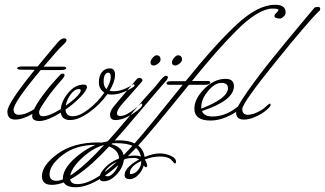

<svg xmlns="http://www.w3.org/2000/svg" viewBox="-20 -501 1364 806"><path d="M259 -334V-331Q259 -325 242.5 -310.5Q226 -296 163 -221H246Q258 -221 258 -215Q258 -207 234 -207H151Q37 -71 37 -41Q37 -19 61 -19Q69 -19 87 -24Q119 -37 134 -51.5Q149 -66 152.5 -66Q156 -66 156 -60Q156 -54 138 -38.5Q120 -23 93 -11Q66 1 44 1Q11 1 11 -33Q11 -67 126 -208Q83 -208 67.5 -208.5Q52 -209 52 -214.5Q52 -220 69 -222H138Q212 -312 225 -326Q238 -340 248.5 -340Q259 -340 259 -334Z M427 -127Q445 -158 445 -177Q445 -196 434 -196Q427 -196 421 -187.5Q415 -179 415 -158.5Q415 -138 427 -127ZM319 -122Q319 -127 311 -127Q293 -127 276.5 -104.5Q260 -82 256 -57Q319 -103 319 -122ZM235 -28Q177 7 146 7Q115 7 115 -14Q115 -49 193 -143Q203 -155 217.5 -170.5Q232 -186 234.5 -189Q237 -192 244 -192Q251 -192 251 -185.5Q251 -179 240.5 -167.5Q230 -156 210 -132Q190 -108 167 -74Q144 -40 144 -31Q144 -13 160 -13Q187 -13 235 -43Q239 -79 267.5 -112.5Q296 -146 331 -146Q345 -146 345 -136Q345 -122 318.5 -94.5Q292 -67 255 -41Q257 -13 285.5 -13Q314 -13 352.5 -43Q391 -73 418 -112Q395 -128 395 -155Q395 -182 407.5 -198Q420 -214 441.5 -214Q463 -214 463 -186.5Q463 -159 440 -120Q450 -118 457 -118Q496 -118 540 -148L545 -143Q545 -140 543 -138Q492 -104 448 -104Q441 -104 431 -106Q400 -62 354.5 -29.5Q309 3 274.5 3Q240 3 235 -28Z M626 -226Q612 -226 612 -239Q612 -248 621 -258.5Q630 -269 637.5 -269Q645 -269 649.5 -264.5Q654 -260 654 -251Q654 -242 643.5 -234Q633 -226 626 -226ZM471 -25Q471 -41 497 -69L572 -154Q578 -160 578 -164Q578 -168 574.5 -171Q571 -174 565.5 -174Q560 -174 556 -170.5Q552 -167 540.5 -153Q529 -139 509 -115.5Q489 -92 482.5 -84Q476 -76 468 -66.5Q460 -57 455 -51Q442 -33 442 -20Q442 3 464 3Q496 3 536.5 -23Q577 -49 577 -61Q577 -66 573.5 -66Q570 -66 567 -62Q514 -14 485 -14Q471 -14 471 -25Z M716 -226Q702 -226 702 -239Q702 -248 711 -258.5Q720 -269 727.5 -269Q735 -269 739.5 -264.5Q744 -260 744 -251Q744 -242 733.5 -234Q723 -226 716 -226ZM418 229Q418 239 432 239Q446 239 462 218.5Q478 198 480 174Q453 185 435.5 201Q418 217 418 229ZM384 107Q298 107 243 149.5Q188 192 188 231Q188 258 217 258Q278 258 416 109Q398 107 384 107ZM685 -175 680 -165Q648 -129 569.5 -36Q491 57 448 104Q497 118 500 158Q523 152 547 152Q590 152 598 193Q598 201 591 201Q588 201 584 193.5Q580 186 577.5 182Q575 178 570 173Q559 162 541 162Q523 162 500 167Q498 200 471 230Q444 260 415 260Q398 260 398 245Q398 227 421 202.5Q444 178 480 164Q478 129 438 114Q289 275 198 275Q156 275 156 239Q156 193 221.5 145Q287 97 391 97Q416 97 426 99Q468 53 534 -25.5Q600 -104 614.5 -118.5Q629 -133 642 -150Q667 -183 676 -183Q685 -183 685 -175Z M528 230Q547 229 560 212.5Q573 196 573 177V175Q525 197 525 226Q525 230 528 230ZM305 272Q390 272 536 111Q511 100 468 100Q397 100 335.5 152.5Q274 205 274 246Q274 272 305 272ZM1179 -449Q1179 -433 1158 -423Q1132 -423 1132 -434Q1132 -440 1140.5 -447.5Q1149 -455 1149 -460Q1149 -465 1122.5 -465Q1096 -465 1057 -442Q1018 -419 970 -370Q890 -290 786 -161H851Q863 -161 863 -155Q863 -147 845 -145H773Q613 53 560 110Q583 128 587 158Q624 143 649.5 143Q675 143 697 153Q719 163 719 178Q719 184 716 185H714Q712 185 708.5 180.5Q705 176 699 170Q685 156 652 156Q619 156 587 169Q586 203 566 227Q546 251 524.5 251Q503 251 503 233.5Q503 216 523 197Q543 178 573 164Q569 135 551 120Q395 285 298 285Q244 285 244 248Q244 200 317.5 144Q391 88 478 88Q519 88 545 101Q590 51 747 -145H688Q679 -145 679 -151Q679 -160 696 -160H759Q885 -316 974 -398.5Q1063 -481 1135 -481Q1179 -481 1179 -449Z M825 -52V-45Q937 -88 937 -131Q937 -153 909.5 -153Q882 -153 853.5 -119Q825 -85 825 -52ZM962 -139Q962 -79 828 -35Q836 -12 872 -12Q933 -12 988 -62Q991 -66 994.5 -66Q998 -66 998 -59.5Q998 -53 980 -38Q962 -23 929 -9Q896 5 864 5Q796 5 796 -45Q796 -86 837.5 -128Q879 -170 927 -170Q962 -170 962 -139Z M1324 -466V-463Q1324 -457 1319 -454Q1275 -412 1136 -240Q997 -68 997 -43.5Q997 -19 1021 -19Q1029 -19 1047 -24Q1079 -37 1094 -51.5Q1109 -66 1112.5 -66Q1116 -66 1116 -60Q1116 -54 1098 -38.5Q1080 -23 1053 -11Q1026 1 1004 1Q971 1 971 -30Q971 -49 1020 -118.5Q1069 -188 1124.5 -256.5Q1180 -325 1238 -394.5Q1296 -464 1299.5 -468Q1303 -472 1313.5 -472Q1324 -472 1324 -466Z"/></svg>

Font: Miss Fajardose
Style: Regular
Weight: 400
Version: Version 1.000